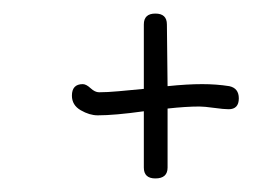

<svg xmlns="http://www.w3.org/2000/svg" viewBox="-20 -399 410 283"><path d="M209 -136Q192 -136 192 -152V-235Q149 -229 124 -229Q112 -229 99 -236.5Q86 -244 86 -258Q86 -275 102 -275Q107 -275 113.5 -269Q120 -263 126 -263Q138 -263 154.5 -264.5Q171 -266 192 -268V-363Q192 -379 209 -379Q226 -379 226 -363L227 -272Q256 -275 278 -275Q299 -275 318 -272Q332 -269 332 -254Q332 -238 317 -238Q310 -238 295.5 -240Q281 -242 274 -242Q254 -242 227 -239V-152Q227 -136 209 -136Z"/></svg>

Font: Send Flowers
Style: Regular
Weight: 400
Designer: Robert E. Leuschke
Foundry: Robert E. Leuschke
Version: Version 1.010; ttfautohint (v1.8.4.7-5d5b)